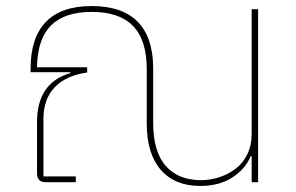

<svg xmlns="http://www.w3.org/2000/svg" viewBox="-20 -596 969 628"><path d="M803.2 -565.9H824.2V0H803.2V-85H799.8Q783.2 -43.9 740.5 -15.9Q697.8 12.2 634.8 12.2Q551.8 12.2 505.9 -40.5Q460 -93.3 460 -191.9V-369.1Q460 -465.3 415 -511.2Q370.1 -557.1 279.8 -557.1Q191.4 -557.1 147 -512.9Q102.5 -468.8 101.1 -376H265.1V-358.9Q197.3 -349.6 159.7 -311.3Q122.1 -272.9 122.1 -207V-19H228V0H129.9Q101.1 0 101.1 -28.8V-196.8Q101.1 -325.2 210 -356.9V-359.9H80.1V-372.1Q80.1 -472.7 130.1 -524.4Q180.2 -576.2 279.8 -576.2Q380.4 -576.2 430.7 -524.4Q481 -472.7 481 -372.1V-194.8Q481 -100.1 522 -53.5Q563 -6.8 637.2 -6.8Q668.5 -6.8 697.5 -16.4Q726.6 -25.9 750.5 -43.9Q774.4 -62 788.8 -91.3Q803.2 -120.6 803.2 -157.2Z"/></svg>

Font: Anuphan Thin
Style: Regular
Weight: 250
Designer: Mike Abbink, Paul van der Laan, Pieter van Rosmalen, Mint Tantisuwanna
Foundry: Bold Monday; Cadson Demak
Version: Version 3.002;hotconv 1.0.109;makeotfexe 2.5.65596